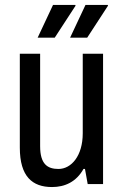

<svg xmlns="http://www.w3.org/2000/svg" viewBox="-20 -743 496 775"><path d="M285 -720 284 -723H194L132 -591H201ZM416 -720 415 -723H325L263 -591H332ZM396 0V-526H314V-205C314 -114 268 -61 216 -61C172 -61 142 -80 142 -153V-526H60V-147C60 -30 111 12 190 12C242 12 288 -9 317 -61H323L334 0Z"/></svg>

Font: Archivo Narrow
Style: Regular
Weight: 400
Designer: Hector Gatti
Foundry: Omnibus-Type
Version: Version 1.003;PS 001.003;hotconv 1.0.70;makeotf.lib2.5.58329